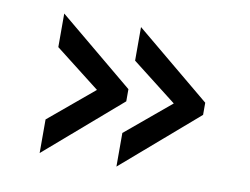

<svg xmlns="http://www.w3.org/2000/svg" viewBox="-55 -533 751 577"><g transform="rotate(10 320.0 -244.0)"><path d="M332 -31.2V-133.8L468.8 -248L332 -354.5V-457L561.5 -266.6V-229.5ZM97.7 -31.2V-133.8L234.4 -248L97.7 -354.5V-457L327.1 -266.6V-229.5Z"/></g></svg>

Font: Sen
Style: Regular
Weight: 400
Designer: Kosal Sen, Philatype
Foundry: Philatype
Version: Version 2.000;gftools[0.9.31]